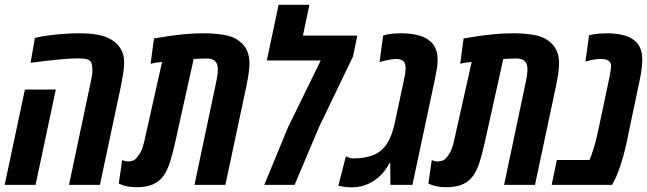

<svg xmlns="http://www.w3.org/2000/svg" viewBox="-26 -780 2730 810"><path d="M265.1 0 355 -425.8Q358.9 -443.4 361.3 -458.3Q363.8 -473.1 363.8 -486.3Q363.8 -501.5 360.4 -512Q356.9 -522.5 348.6 -526.9Q341.3 -531.2 328.6 -532.5Q315.9 -533.7 302.7 -533.7Q267.6 -533.7 214.6 -528.3Q161.6 -522.9 103 -515.1L121.1 -620.1Q149.4 -627 182.9 -631.1Q216.3 -635.3 248.3 -637.5Q280.3 -639.6 305.2 -639.6Q346.2 -639.6 372.8 -635.7Q399.4 -631.8 417.5 -625.5Q431.6 -620.1 443.4 -613Q455.1 -606 464.8 -596.7Q478.5 -584 488 -565.2Q497.6 -546.4 497.6 -515.1Q497.6 -495.6 493.7 -470.2Q489.7 -444.8 483.9 -415.5L395.5 0ZM-6.3 0 79.1 -402.3H209.5L124 0Z M549.8 9.8Q527.3 9.8 509.8 6.1Q492.2 2.4 475.1 -5.4L489.3 -104.5Q502.9 -99.1 513.7 -99.1Q533.2 -99.6 543 -106.9Q552.7 -114.3 563.5 -131.8Q568.8 -140.1 573 -150.6Q577.1 -161.1 582.5 -182.6L657.7 -518.6Q646 -517.6 633.8 -515.9Q621.6 -514.2 609.4 -510.7L623.5 -617.7Q646 -621.6 679 -626.7Q711.9 -631.8 751.5 -635.7Q791 -639.6 834 -639.6Q876 -639.6 917.7 -633.1Q959.5 -626.5 985.4 -605Q1006.3 -588.9 1016.4 -565.7Q1026.4 -542.5 1026.4 -513.2Q1026.4 -493.7 1022.7 -468.5Q1019 -443.4 1013.2 -415.5L924.8 0H794.4L884.3 -425.8Q893.1 -465.8 893.1 -486.8Q893.1 -500.5 889.9 -509Q886.7 -517.6 880.4 -522.9Q876 -526.9 870.4 -529.1Q864.7 -531.2 859.1 -532.2Q853.5 -533.2 848.6 -533.2Q843.3 -533.2 825.9 -532.7Q808.6 -532.2 791 -531.2L711.4 -172.4Q701.7 -129.4 690.9 -95.5Q680.2 -61.5 663.6 -38.1Q647 -14.6 619.6 -2.4Q592.3 9.8 549.8 9.8Z M1088.9 0 1189 -242.7 1327.1 -524.9H1099.6L1149.4 -759.8H1279.3L1252 -629.9H1481.4L1463.4 -542L1319.3 -242.7L1216.8 0Z M1457 10.3Q1443.8 10.3 1429.7 8.5Q1415.5 6.8 1401.4 3.9L1433.1 -120.6Q1438.5 -117.7 1446.3 -114.7Q1454.1 -111.8 1464.8 -111.8Q1516.1 -111.8 1550.8 -126.5Q1585.4 -141.1 1606.7 -174.1Q1627.9 -207 1639.6 -261.7L1681.2 -457.5Q1683.1 -468.3 1684.1 -477.3Q1685.1 -486.3 1685.1 -492.7Q1685.1 -513.7 1675 -522.5Q1665 -531.2 1646 -531.2Q1631.3 -531.2 1612.3 -527.3Q1593.3 -523.4 1575.2 -518.1L1590.3 -629.9Q1608.4 -635.7 1628.4 -637.7Q1648.4 -639.6 1666.5 -639.6Q1711.9 -639.6 1746.6 -628.9Q1781.2 -618.2 1800.8 -593.5Q1820.3 -568.8 1820.3 -526.9Q1820.3 -510.7 1817.1 -490.7Q1814 -470.7 1809.1 -447.3L1713.9 0H1621.1L1620.1 -91.8H1616.7Q1603.5 -64.9 1581.1 -41.7Q1558.6 -18.6 1527.6 -4.2Q1496.6 10.3 1457 10.3Z M1856 9.8Q1833.5 9.8 1815.9 6.1Q1798.3 2.4 1781.2 -5.4L1795.4 -104.5Q1809.1 -99.1 1819.8 -99.1Q1839.4 -99.6 1849.1 -106.9Q1858.9 -114.3 1869.6 -131.8Q1875 -140.1 1879.2 -150.6Q1883.3 -161.1 1888.7 -182.6L1963.9 -518.6Q1952.1 -517.6 1939.9 -515.9Q1927.7 -514.2 1915.5 -510.7L1929.7 -617.7Q1952.1 -621.6 1985.1 -626.7Q2018.1 -631.8 2057.6 -635.7Q2097.2 -639.6 2140.1 -639.6Q2182.1 -639.6 2223.9 -633.1Q2265.6 -626.5 2291.5 -605Q2312.5 -588.9 2322.5 -565.7Q2332.5 -542.5 2332.5 -513.2Q2332.5 -493.7 2328.9 -468.5Q2325.2 -443.4 2319.3 -415.5L2231 0H2100.6L2190.4 -425.8Q2199.2 -465.8 2199.2 -486.8Q2199.2 -500.5 2196 -509Q2192.9 -517.6 2186.5 -522.9Q2182.1 -526.9 2176.5 -529.1Q2170.9 -531.2 2165.3 -532.2Q2159.7 -533.2 2154.8 -533.2Q2149.4 -533.2 2132.1 -532.7Q2114.7 -532.2 2097.2 -531.2L2017.6 -172.4Q2007.8 -129.4 1997.1 -95.5Q1986.3 -61.5 1969.7 -38.1Q1953.1 -14.6 1925.8 -2.4Q1898.4 9.8 1856 9.8Z M2301.3 0 2323.2 -105H2460.9Q2469.2 -123.5 2479 -155.5Q2488.8 -187.5 2496.1 -222.2L2545.9 -457.5Q2548.3 -469.2 2550 -481.2Q2551.8 -493.2 2551.8 -502.4Q2551.8 -508.8 2549.6 -514.2Q2547.4 -519.5 2542.5 -522.9Q2537.1 -526.9 2529.1 -529.1Q2521 -531.2 2508.8 -531.2Q2499 -531.2 2482.7 -529.1Q2466.3 -526.9 2443.8 -520L2459 -630.9Q2478.5 -636.7 2501.7 -638.2Q2524.9 -639.6 2535.6 -639.6Q2575.2 -639.6 2607.9 -630.6Q2640.6 -621.6 2660.6 -600.1Q2671.9 -586.9 2677.7 -569.6Q2683.6 -552.2 2683.6 -529.3Q2683.6 -512.7 2680.9 -490.2Q2678.2 -467.8 2673.8 -447.3L2616.2 -172.9Q2609.9 -143.6 2601.1 -113Q2592.3 -82.5 2582.8 -56.9Q2573.2 -31.2 2564.9 -17.1L2556.2 0Z"/></svg>

Font: Open Sans Condensed
Style: Italic
Weight: 400
Width: 3
Italic angle: -12°
Designer: Monotype Design Team
Foundry: Monotype Imaging Inc.
Version: Version 3.000